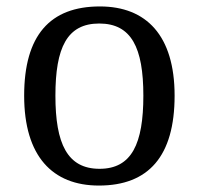

<svg xmlns="http://www.w3.org/2000/svg" viewBox="-20 -566 617 596"><path d="M287 10C441 10 522 -81 522 -269C522 -456 434 -546 290 -546C135 -546 55 -456 55 -269C55 -81 143 10 287 10ZM289 -42C189 -42 152 -120 152 -269C152 -418 188 -493 288 -493C388 -493 425 -418 425 -269C425 -120 389 -42 289 -42Z"/></svg>

Font: Noto Fangsong KSS Rotated
Style: Regular
Weight: 400
Designer: LIU Zhao, ZHANG Congyu, Kushim JIANG
Foundry: Guyu Beijing Co. Ltd.
Version: Version 1.000;November 16, 2022;FontCreator 11.5.0.2427 64-b